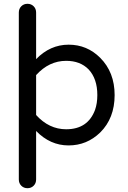

<svg xmlns="http://www.w3.org/2000/svg" viewBox="-20 -755 671 1010"><path d="M170 -444Q244 -520 341 -520Q438 -520 507 -451Q583 -375 583 -255Q583 -133 507 -58Q437 10 340.5 10Q244 10 170 -66V189Q170 209 157 222Q144 235 124.5 235Q105 235 92 222Q79 209 79 189V-689Q79 -709 92 -722Q105 -735 124.5 -735Q144 -735 157 -722Q170 -709 170 -689ZM170 -150Q238 -75 328 -75Q442 -75 480 -177Q492 -211 492 -255Q492 -341 446 -390Q402 -435 328 -435Q238 -435 170 -360Z"/></svg>

Font: Varela Round
Style: Regular
Weight: 400
Designer: Joe Prince
Foundry: Joe Prince
Version: Version 1.000